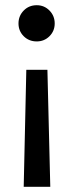

<svg xmlns="http://www.w3.org/2000/svg" viewBox="-20 -515 281 737"><path d="M190 -425Q190 -396 170 -376Q150 -356 121 -356Q91 -356 71 -376Q51 -396 51 -425Q51 -454 71 -474.5Q91 -495 121 -495Q150 -495 170 -474.5Q190 -454 190 -425ZM173 202H71L81 -247H162Z"/></svg>

Font: Statis Sans
Style: Regular
Weight: 400
Designer: bBox Type GmbH
Foundry: bBox Type GmbH
Version: Version 1.000